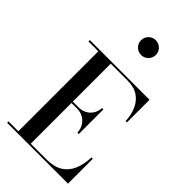

<svg xmlns="http://www.w3.org/2000/svg" viewBox="-309 -1140 1231 1231"><g transform="rotate(45 306.5 -524.0)"><path d="M24.5 0V-12.5H114V-737.5H24.5V-750H566V-545H554Q552 -598.5 533 -642.2Q514 -686 476.5 -711.8Q439 -737.5 380.5 -737.5H226.5V-12.5H370Q438.5 -12.5 480.2 -39.2Q522 -66 542 -113.8Q562 -161.5 564 -225H576.5V0ZM388 -274Q386 -307.5 370.8 -331.5Q355.5 -355.5 331.2 -368.5Q307 -381.5 278.5 -381.5H195.5V-394H278.5Q307 -394 331 -405.8Q355 -417.5 370.5 -440.5Q386 -463.5 388 -497H400.5V-274ZM324.5 -914.5Q296.5 -914.5 277 -934.2Q257.5 -954 257.5 -981.5Q257.5 -1009.5 277 -1029Q296.5 -1048.5 324.5 -1048.5Q352 -1048.5 371.8 -1029Q391.5 -1009.5 391.5 -981.5Q391.5 -954 371.8 -934.2Q352 -914.5 324.5 -914.5Z"/></g></svg>

Font: Bodoni Moda 18pt Medium
Style: Regular
Weight: 500
Designer: Owen Earl
Foundry: indestructible type
Version: Version 2.004